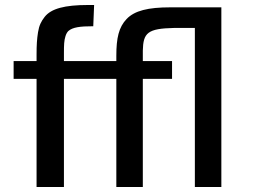

<svg xmlns="http://www.w3.org/2000/svg" viewBox="-20 -744 1043 764"><path d="M234.4 0V-430.2H385.7V-501H234.4V-531.7C234.4 -565.4 234.9 -582.5 240.7 -600.6C243.7 -609.9 247.6 -616.2 252 -620.6C269 -635.3 296.9 -639.6 351.1 -639.6L354.5 -724.1H329.6C238.3 -724.1 183.6 -710 157.7 -676.8C144 -659.2 135.7 -643.1 131.3 -615.7C127 -588.4 125.5 -564.9 125.5 -527.3V-501H34.2V-430.2H125.5V0ZM548.3 0V-430.2H664.6V-501H548.3V-542.5C549.8 -613.8 567.4 -630.4 672.9 -632.8H755.4V0H860.8V-714.8H657.2C569.8 -714.8 515.6 -701.7 483.9 -668.5C452.6 -635.7 442.9 -592.8 442.9 -522V-501H349.1V-430.2H442.9V0Z"/></svg>

Font: Ride SemiBold
Style: Regular
Weight: 600
Version: Version 3.000